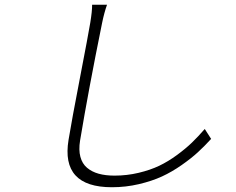

<svg xmlns="http://www.w3.org/2000/svg" viewBox="-20 -754 996 810"><path d="M368.6 -734H431.5Q419.7 -701 410.9 -658Q352.6 -370.7 317.8 -160.9Q311.4 -121.4 319.1 -92.5Q326.7 -63.6 347.1 -46.3Q367.5 -29.1 396.3 -21.1Q425.1 -13.1 463.1 -13.1Q515.6 -13.1 564.8 -24.9Q614 -36.6 651.8 -54.7Q689.6 -72.8 726.6 -100Q763.5 -127.1 789.8 -152.5Q816.1 -177.9 843.8 -209.9L870.7 -168Q842.7 -137.4 815 -111.9Q787.3 -86.3 746.4 -57.7Q705.6 -29.1 663.4 -9.6Q621.1 9.9 565.9 22.9Q510.7 35.9 452.1 35.9Q236.2 35.9 269.2 -164.1Q282.3 -244.3 317.5 -426.5Q352.6 -608.7 360.8 -658Q369 -708.1 368.6 -734Z"/></svg>

Font: Karasuma Gothic
Style: Light Italic
Weight: 300
Italic angle: 9.39998°
Designer: Rasmus Andersson / Ryoko Nishizuka
Foundry: rsms
Version: Version 1.00